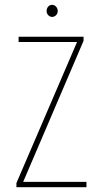

<svg xmlns="http://www.w3.org/2000/svg" viewBox="-20 -775 415 795"><path d="M48 0V-17L299 -601H57V-623H326V-606L76 -22H338V0ZM196 -705Q187 -705 180 -712Q173 -719 173 -729Q173 -740 179.5 -747.5Q186 -755 196 -755Q205 -755 212 -747.5Q219 -740 219 -729Q219 -719 212 -712Q205 -705 196 -705Z"/></svg>

Font: Inconsolata Condensed ExtraLight
Style: Regular
Weight: 200
Width: 3
Monospace: yes
Designer: Raph Levien, Cyreal, Brenton Simpson
Foundry: Raph Levien, Cyreal, Google
Version: Version 3.100; ttfautohint (v1.8.4.7-5d5b)